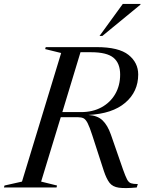

<svg xmlns="http://www.w3.org/2000/svg" viewBox="-59 -955 758 978"><path d="M150.5 -30 231.5 -10 229 0H-39L-36 -10L53 -30L252.5 -685L171 -705L174 -715H433Q546 -715 595.5 -675.5Q645 -636 645 -575.5Q645 -488 579.2 -431.8Q513.5 -375.5 391 -369.5Q437.5 -366.5 463.2 -342Q489 -317.5 506 -269L567.5 -92Q580 -57 588.2 -41.2Q596.5 -25.5 608.5 -21.5Q620.5 -17.5 643 -17.5L637.5 0Q577.5 5.5 546.2 1Q515 -3.5 499.2 -23.5Q483.5 -43.5 470 -84L411 -266Q397.5 -308 387.5 -327.5Q377.5 -347 366.5 -352.5Q355.5 -358 337.5 -358H250.5ZM353.5 -384Q413.5 -384 458.2 -408.5Q503 -433 528 -476.2Q553 -519.5 553 -575Q553 -633 519 -661Q485 -689 405 -689H351L258.5 -384ZM448 -772 566.5 -935H657L656 -931L462.5 -772Z"/></svg>

Font: Newsreader Display
Style: Italic
Weight: 400
Italic angle: -17°
Designer: Hugues Gentile
Foundry: Production Type
Version: Version 1.001